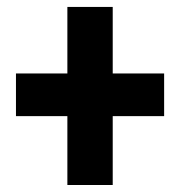

<svg xmlns="http://www.w3.org/2000/svg" viewBox="-20 -609 525 558"><path d="M307.6 -395.5Q344.7 -395.5 457 -395.5Q457 -364.3 457 -271.5Q419.9 -271.5 307.6 -271.5Q307.6 -221.7 307.6 -71.3Q274.4 -71.3 175.8 -71.3Q175.8 -121.1 175.8 -271.5Q138.7 -271.5 26.4 -271.5Q26.4 -279.3 26.4 -302.7Q26.4 -326.2 26.4 -395.5Q63.5 -395.5 175.8 -395.5Q175.8 -443.4 175.8 -588.9Q209 -588.9 307.6 -588.9Q307.6 -541 307.6 -395.5Z"/></svg>

Font: Noto Sans Hebrew DECATHLON 
Style: Bold
Weight: 400
Designer: Monotype Design Team
Version: Version 2.000;GOOG;noto-fonts:20170220:a8a215d2e889